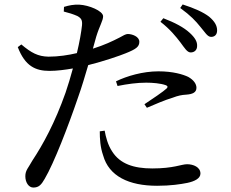

<svg xmlns="http://www.w3.org/2000/svg" viewBox="-20 -800 1040 864"><path d="M838 -564C855 -564 867 -575 867 -593C868 -612 858 -630 834 -652C807 -677 767 -698 715 -718L702 -702C746 -668 772 -635 792 -609C810 -585 822 -564 838 -564ZM687 36C748 36 793 29 823 23C856 16 882 3 882 -19C882 -48 850 -61 822 -61C796 -61 762 -42 665 -42C581 -42 520 -63 485 -118C465 -148 456 -184 451 -212L429 -209C429 -176 431 -138 444 -101C470 -7 560 36 687 36ZM630 -331 641 -315C676 -330 722 -350 756 -360C782 -370 799 -373 817 -374C847 -376 864 -384 864 -405C864 -422 852 -440 827 -454C804 -465 759 -479 693 -479C623 -479 551 -458 502 -434L509 -413C553 -422 597 -428 638 -428C667 -428 702 -425 725 -417C734 -414 737 -409 730 -402C718 -390 662 -352 630 -331ZM930 -634C946 -634 957 -644 957 -663C957 -684 947 -703 921 -725C895 -745 855 -763 802 -780L791 -764C838 -730 861 -705 881 -680C902 -656 913 -634 930 -634ZM203 -481C236 -481 274 -486 308 -492C298 -454 286 -416 275 -383C227 -247 173 -149 126 -78C108 -45 94 -34 94 -7C94 21 109 44 130 44C155 44 166 31 181 5C223 -66 287 -232 331 -361C348 -408 363 -460 377 -507C446 -524 521 -550 545 -560C593 -579 607 -590 607 -612C607 -636 574 -647 555 -647C546 -647 534 -640 518 -631C487 -615 449 -597 398 -581L413 -635C428 -684 444 -707 444 -727C443 -751 380 -777 337 -779C311 -780 291 -776 268 -769L267 -748C288 -743 310 -736 328 -728C346 -718 351 -709 349 -686C346 -657 338 -611 326 -561C288 -552 243 -545 198 -545C151 -546 121 -562 76 -600L60 -588C93 -502 140 -481 203 -481Z"/></svg>

Font: Source Han Serif CN Medium
Style: Regular
Weight: 500
Designer: Ryoko NISHIZUKA 西塚涼子 (kana & ideographs); Frank Grießhammer (Latin, Greek & Cyrillic); Wenlong ZHANG 张文龙 (bopomofo); San
Foundry: Adobe
Version: Version 2.002;hotconv 1.1.0;makeotfexe 2.6.0